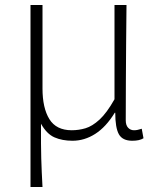

<svg xmlns="http://www.w3.org/2000/svg" viewBox="-20 -550 639 768"><path d="M102 198V-530H150V-196Q150 -118 177.5 -73.5Q205 -29 267 -29Q295 -29 322 -37Q349 -45 378 -71.5Q407 -98 438 -153V-530H486Q485 -452 484.5 -375Q484 -298 483.5 -221.5Q483 -145 483 -69Q483 -49 492.5 -39Q502 -29 516 -29Q524 -29 530.5 -30.5Q537 -32 547 -35L554 3Q546 8 535 10.5Q524 13 509 13Q470 13 455.5 -13Q441 -39 441 -99H439Q404 -42 361 -14.5Q318 13 270 13Q229 13 198 -0.5Q167 -14 144 -55Q144 -10 144 23Q144 56 145 83.5Q146 111 147 138Q148 165 150 198Z"/></svg>

Font: Noto Sans KR ExtraLight
Style: Regular
Weight: 250
Designer: Ryoko NISHIZUKA  (kana, bopomofo & ideographs); Paul D. Hunt (Latin, Greek & Cyrillic); Sandoll Communications , Soo-you
Foundry: Adobe
Version: Version 2.004-H2;hotconv 1.0.118;makeotfexe 2.5.65603